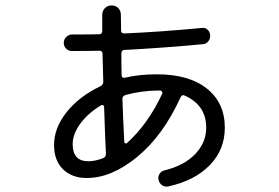

<svg xmlns="http://www.w3.org/2000/svg" viewBox="-20 -655 1040 716"><path d="M357.4 -262.7Q308.6 -233.4 279.8 -194.3Q251 -155.3 251 -117.2Q251 -53.7 309.6 -53.7Q335 -53.7 365.2 -65.4Q375 -69.3 375 -82Q372.1 -137.7 368.2 -256.8Q368.2 -260.7 364.7 -262.7Q361.3 -264.6 357.4 -262.7ZM448.2 -300.8Q437.5 -296.9 436.5 -288.1Q436.5 -280.3 439 -219.7Q441.4 -159.2 443.4 -126Q443.4 -122.1 446.8 -120.6Q450.2 -119.1 453.1 -121.1Q532.2 -192.4 585 -305.7Q586.9 -309.6 584 -313.5Q581.1 -317.4 577.1 -317.4H565.4Q505.9 -316.4 448.2 -300.8ZM303.7 8.8Q248 8.8 214.8 -23.9Q181.6 -56.6 181.6 -114.3Q181.6 -177.7 228 -236.3Q274.4 -294.9 353.5 -333Q364.3 -337.9 365.2 -348.6L362.3 -454.1Q362.3 -465.8 351.6 -465.8Q317.4 -464.8 248 -464.8Q235.4 -464.8 226.6 -473.6Q217.8 -482.4 217.8 -495.1Q217.8 -507.8 227.1 -517.1Q236.3 -526.4 249 -526.4Q318.4 -526.4 350.6 -527.3Q360.4 -527.3 361.3 -539.1V-599.6Q361.3 -614.3 371.1 -624.5Q380.9 -634.8 396 -634.8Q411.1 -634.8 420.9 -625Q430.7 -615.2 430.7 -599.6Q430.7 -589.8 431.2 -569.8Q431.6 -549.8 431.6 -541Q431.6 -530.3 443.4 -530.3Q579.1 -536.1 732.4 -550.8Q744.1 -552.7 753.4 -544.9Q762.7 -537.1 763.7 -523.9Q764.6 -510.7 756.8 -501Q749 -491.2 736.3 -490.2Q579.1 -475.6 444.3 -468.8Q433.6 -468.8 432.6 -457Q432.6 -402.3 433.6 -374Q433.6 -363.3 446.3 -365.2Q499 -377.9 565.4 -377.9Q684.6 -377.9 751.5 -324.7Q818.4 -271.5 818.4 -178.7Q818.4 -96.7 762.2 -39.1Q706.1 18.6 608.4 40Q595.7 43 585 36.1Q574.2 29.3 571.3 15.6Q568.4 3.9 574.7 -6.3Q581.1 -16.6 592.8 -19.5Q666 -37.1 707.5 -80.1Q749 -123 749 -178.7Q749 -263.7 668 -298.8Q659.2 -303.7 653.3 -292Q588.9 -150.4 492.7 -70.8Q396.5 8.8 303.7 8.8Z"/></svg>

Font: Rounded-X Mgen+ 2m regular
Style: Regular
Weight: 400
Designer: [Source Han Sans]
Ryoko NISHIZUKA  (kana & ideographs); Paul D. Hunt (Latin, Greek & Cyrillic); Wenlong ZHANG  (bopomofo
Version: Version 1.059.20150602